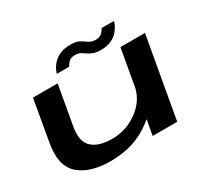

<svg xmlns="http://www.w3.org/2000/svg" viewBox="-152 -980 1291 1209"><g transform="rotate(-30 494.0 -376.0)"><path d="M641 0 661 -111Q650 -102 638 -92.5Q513 5.5 335.5 5.5Q184 5.5 106.8 -63.5Q29.5 -132.5 56.5 -285L109 -586H288.5L237.5 -299Q220.5 -200.5 267.2 -156Q314 -111.5 412.5 -111.5Q516 -111.5 600 -173.5Q676.5 -230.5 697 -315L745 -586H923.5L819.5 0ZM631 -631.5Q596.5 -631.5 575.5 -639.8Q554.5 -648 539.5 -658.8Q524.5 -669.5 509.2 -677.8Q494 -686 472 -686Q440.5 -686 424.2 -669.2Q408 -652.5 405 -640.5H314Q316 -649.5 324.8 -668.5Q333.5 -687.5 352 -708Q370.5 -728.5 401.8 -742.8Q433 -757 481 -757Q513.5 -757 532.8 -749Q552 -741 566 -730.2Q580 -719.5 595.5 -711.5Q611 -703.5 636 -703.5Q664.5 -703.5 681.2 -720.2Q698 -737 701 -749H792.5Q790.5 -740.5 782 -721.5Q773.5 -702.5 755.8 -681.8Q738 -661 707.5 -646.2Q677 -631.5 631 -631.5Z"/></g></svg>

Font: Anybody UltraExpanded SemiBold
Style: Italic
Weight: 600
Width: 9
Italic angle: -10°
Designer: Tyler Finck
Foundry: Etcetera Type Company
Version: Version 1.010; ttfautohint (v1.8.3) -l 8 -r 50 -G 200 -x 14 